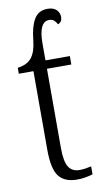

<svg xmlns="http://www.w3.org/2000/svg" viewBox="-88 -802 457 853"><g transform="rotate(-10 140.5 -375.0)"><path d="M189 10Q133 10 107 -23.5Q81 -57 81 -143V-498H15V-525Q58 -530 78.5 -556Q99 -582 104 -632Q110 -693 129.5 -726.5Q149 -760 190 -760Q217 -760 230.5 -746.5Q244 -733 244 -714Q244 -692 225 -684Q219 -696 210.5 -703Q202 -710 189 -710Q142 -710 142 -612V-536H252V-498H142V-141Q142 -79 158 -54.5Q174 -30 206 -30Q221 -30 233.5 -32Q246 -34 260 -37V-1Q247 3 228.5 6.5Q210 10 189 10Z"/></g></svg>

Font: Noto Serif Condensed Light
Style: Regular
Weight: 300
Width: 3
Designer: Monotype Design Team
Foundry: Monotype Imaging Inc.
Version: Version 2.013